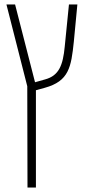

<svg xmlns="http://www.w3.org/2000/svg" viewBox="-20 -606 385 866"><path d="M104 240H142V-199L182 -210C291 -240 301 -303 313 -418L329 -586H291L272 -396C264 -312 246 -265 184 -248L138 -235L48 -586H9L103 -217Z"/></svg>

Font: Noto Sans Hebrew Condensed ExtraLight
Style: Regular
Weight: 200
Width: 3
Designer: Monotype Design Team
Foundry: Monotype Imaging Inc.
Version: Version 2.004